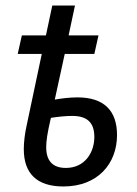

<svg xmlns="http://www.w3.org/2000/svg" viewBox="-20 -664 497 694"><path d="M209 10C334 10 403 -73 403 -176C403 -264 356 -312 260 -312C231 -312 201 -308 178 -304L214 -469H321L336 -536H228L251 -644H169L146 -536H59L44 -469H131L76 -209C70 -182 66 -151 66 -125C66 -37 113 10 209 10ZM218 -57C170 -57 147 -83 147 -132C147 -154 151 -183 164 -238C189 -242 218 -245 241 -245C295 -245 321 -221 321 -169C321 -113 287 -57 218 -57Z"/></svg>

Font: Noto Sans Display SemiCondensed
Style: Italic
Weight: 400
Width: 4
Italic angle: -12°
Designer: Monotype Design Team
Foundry: Monotype Imaging Inc.
Version: Version 1.900